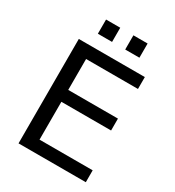

<svg xmlns="http://www.w3.org/2000/svg" viewBox="-213 -1037 1058 1161"><g transform="rotate(30 316.0 -456.5)"><path d="M98.1 -729H559.1V-646H196.8V-430.2H543.9V-347.2H196.8V-83H567.9V0H98.1ZM373 -913.1H472.2V-814H373ZM182.1 -913.1H281.2V-814H182.1Z"/></g></svg>

Font: Pangururan
Style: Regular
Weight: 400
Designer: Uli Kozok
Foundry: Michael Everson and Uli Kozok
Version: Version 1.005